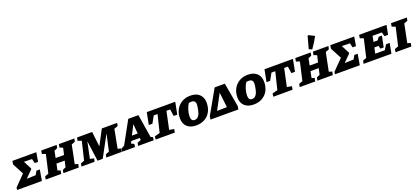

<svg xmlns="http://www.w3.org/2000/svg" viewBox="30 -2217 7817 3588"><g transform="rotate(-20 3938.5 -423.5)"><path d="M-35 0 -28 -47 175 -253 58 -474 68 -541H544L513 -360H447L425 -448L265 -452L349 -290L346 -275L207 -135L386 -141L428 -216H495L458 0Z M534 0 545 -60Q564 -67 582 -74.5Q600 -82 618 -87L701 -449L630 -474L641 -539H948L937 -480Q921 -472 905.5 -464.5Q890 -457 873 -451L846 -315H1013L1044 -449L980 -474L992 -539H1300L1288 -480Q1270 -471 1253 -464Q1236 -457 1216 -451L1142 -84L1205 -66L1192 0H886L897 -60Q912 -68 927 -74.5Q942 -81 960 -87L989 -212H825L799 -84L855 -66L842 0Z M1245 0 1256 -57Q1273 -65 1290.5 -72Q1308 -79 1328 -85L1416 -451L1341 -477L1353 -539H1654L1688 -240L1846 -539H2151L2140 -482Q2122 -474 2104 -467Q2086 -460 2065 -454L1993 -81L2060 -64L2047 0H1739L1750 -57Q1783 -74 1822 -85L1897 -423L1668 0H1565L1510 -407L1442 -81L1520 -64L1506 0Z M2647 -80Q2658 -75 2668.5 -70Q2679 -65 2689 -60L2682 0H2371L2383 -59L2456 -88L2452 -130H2283L2262 -87Q2290 -74 2318 -60L2311 0H2055L2065 -59L2128 -96L2372 -539H2574ZM2329 -221H2444L2427 -414Z M3306 -539 3259 -299H3188L3168 -436H3094L3019 -84L3114 -66L3102 0H2720L2727 -61Q2754 -70 2779 -76.5Q2804 -83 2832 -89L2917 -436H2841L2765 -299H2693L2740 -539Z M3526 12Q3412 12 3347 -48.5Q3282 -109 3282 -217Q3282 -315 3323.5 -390Q3365 -465 3438.5 -507.5Q3512 -550 3608 -550Q3722 -550 3787 -490Q3852 -430 3852 -322Q3852 -221 3811.5 -146Q3771 -71 3697.5 -29.5Q3624 12 3526 12ZM3533 -95Q3604 -95 3638 -184Q3646 -205 3653 -237.5Q3660 -270 3665 -301.5Q3670 -333 3670 -352Q3670 -396 3650 -416.5Q3630 -437 3587 -437Q3562 -437 3536 -430Q3502 -377 3482.5 -311Q3463 -245 3463 -184Q3463 -95 3533 -95Z M3811 0 3821 -64 4090 -539H4292L4376 -64L4365 0ZM4144 -413 3982 -110 4179 -115Z M4669 12Q4555 12 4490 -48.5Q4425 -109 4425 -217Q4425 -315 4466.5 -390Q4508 -465 4581.5 -507.5Q4655 -550 4751 -550Q4865 -550 4930 -490Q4995 -430 4995 -322Q4995 -221 4954.5 -146Q4914 -71 4840.5 -29.5Q4767 12 4669 12ZM4676 -95Q4747 -95 4781 -184Q4789 -205 4796 -237.5Q4803 -270 4808 -301.5Q4813 -333 4813 -352Q4813 -396 4793 -416.5Q4773 -437 4730 -437Q4705 -437 4679 -430Q4645 -377 4625.5 -311Q4606 -245 4606 -184Q4606 -95 4676 -95Z M5647 -539 5600 -299H5529L5509 -436H5435L5360 -84L5455 -66L5443 0H5061L5068 -61Q5095 -70 5120 -76.5Q5145 -83 5173 -89L5258 -436H5182L5106 -299H5034L5081 -539Z M5586 0 5597 -60Q5616 -67 5634 -74.5Q5652 -82 5670 -87L5753 -449L5682 -474L5693 -539H6000L5989 -480Q5973 -472 5957.5 -464.5Q5942 -457 5925 -451L5898 -315H6065L6096 -449L6032 -474L6044 -539H6352L6340 -480Q6322 -471 6305 -464Q6288 -457 6268 -451L6194 -84L6257 -66L6244 0H5938L5949 -60Q5964 -68 5979 -74.5Q5994 -81 6012 -87L6041 -212H5877L5851 -84L5907 -66L5894 0ZM6047 -582 5986 -608 6051 -847 6067 -859 6183 -801Q6123 -688 6047 -582Z M6287 0 6294 -47 6497 -253 6380 -474 6390 -541H6866L6835 -360H6769L6747 -448L6587 -452L6671 -290L6668 -275L6529 -135L6708 -141L6750 -216H6817L6780 0Z M6856 0 6867 -60Q6886 -67 6904 -74.5Q6922 -82 6940 -87L7023 -449L6952 -474L6963 -539H7508L7471 -353H7399L7377 -436H7193L7170 -322H7253L7293 -379H7358L7314 -160H7249L7232 -220H7150L7125 -104H7315L7376 -201H7448L7409 0Z M7490 0 7501 -60Q7520 -67 7538 -74.5Q7556 -82 7574 -87L7657 -449L7586 -474L7597 -539H7912L7901 -480Q7883 -471 7866 -464Q7849 -457 7829 -451L7755 -84L7818 -66L7805 0Z"/></g></svg>

Font: Piazzolla SC ExtraBold
Style: Italic
Weight: 800
Italic angle: -11.3°
Designer: Juan Pablo del Peral
Foundry: Huerta Tipografica
Version: Version 1.330